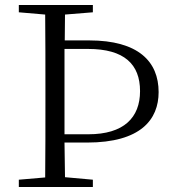

<svg xmlns="http://www.w3.org/2000/svg" viewBox="-20 -745 691 765"><path d="M55 0H350V-29L239 -39L237 -177H327C541 -177 612 -269 612 -378C612 -500 531 -584 335 -584H238L239 -687L350 -696V-725H55V-696L160 -687C161 -590 161 -490 161 -390V-335C161 -235 161 -136 160 -38L55 -29ZM237 -550H331C475 -550 538 -489 538 -382C538 -276 473 -210 332 -210H237V-335V-392Z"/></svg>

Font: Noto Serif CJK HK Light
Style: Regular
Weight: 300
Designer: Ryoko NISHIZUKA 西塚涼子 (kana & ideographs); Frank Grießhammer (Latin, Greek & Cyrillic); Wenlong ZHANG 张文龙 (bopomofo); San
Foundry: Adobe
Version: Version 2.001;hotconv 1.1.0;makeotfexe 2.6.0